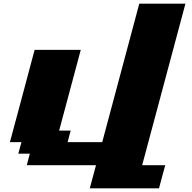

<svg xmlns="http://www.w3.org/2000/svg" viewBox="-20 -895 1040 1040"><path d="M466.3 125H841.3Q846.7 104 857.9 62.5Q869.1 21 875 0H750Q789.1 -146 867.2 -437.5Q945.3 -729 984.4 -875H734.4L533.7 -125H346.2L362.8 -187.5H300.3L417.5 -625H167.5Q145.5 -542 100.8 -375Q56.2 -208 33.7 -125H96.2L79.1 -62.5H141.6L125 0H500Q494.1 21 483.2 62.5Q472.2 104 466.3 125Z"/></svg>

Font: Faithful 32x
Style: BoldOblique
Weight: 400
Foundry: Faithful Resource Pack
Version: Version 1.0; January 27, 2023